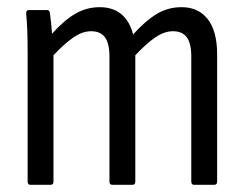

<svg xmlns="http://www.w3.org/2000/svg" viewBox="-20 -515 682 535"><path d="M65 0Q57 0 57 -9V-366Q57 -403 56 -430.5Q55 -458 53 -475Q52 -487 61 -487H111Q118 -487 119 -479Q121 -464 122.5 -450.5Q124 -437 125 -421Q158 -458 189.5 -476.5Q221 -495 258 -495Q294 -495 317.5 -476Q341 -457 351 -419Q385 -457 416.5 -476Q448 -495 486 -495Q533 -495 559 -461.5Q585 -428 585 -364V-9Q585 0 577 0H521Q513 0 513 -9V-357Q513 -394 500.5 -411Q488 -428 462 -428Q438 -428 413 -411Q388 -394 357 -361V-9Q357 0 349 0H293Q285 0 285 -9V-357Q285 -394 272.5 -411Q260 -428 234 -428Q210 -428 185 -411Q160 -394 129 -361V-9Q129 0 121 0Z"/></svg>

Font: Sofia Sans Condensed
Style: Regular
Weight: 400
Designer: Botio Nikoltchev, Ani Petrova
Foundry: lettersoup
Version: Version 4.100